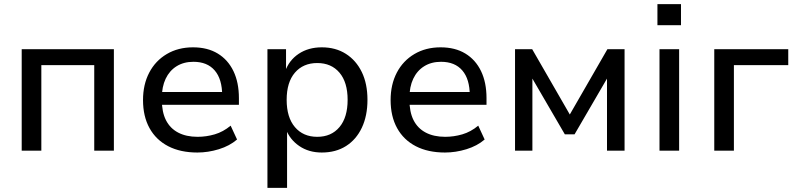

<svg xmlns="http://www.w3.org/2000/svg" viewBox="-20 -729 3853 929"><path d="M85 0V-491H531V0H436V-414H180V0Z M935 9Q853 9 794 -21.5Q735 -52 703.5 -109Q672 -166 672 -245Q672 -320 702 -377.5Q732 -435 787 -467.5Q842 -500 914 -500Q984 -500 1033.5 -470Q1083 -440 1109.5 -385Q1136 -330 1136 -254V-222H745V-284H1072L1055 -267Q1055 -346 1019 -388Q983 -430 916 -430Q869 -430 834.5 -408.5Q800 -387 781.5 -348Q763 -309 763 -255V-247Q763 -187 783 -147.5Q803 -108 842 -87.5Q881 -67 936 -67Q978 -67 1019 -79Q1060 -91 1096 -121L1127 -54Q1091 -23 1039 -7Q987 9 935 9Z M1274 180V-491H1364V-382H1359Q1378 -437 1425 -468.5Q1472 -500 1537 -500Q1604 -500 1653.5 -468.5Q1703 -437 1730.5 -380.5Q1758 -324 1758 -246Q1758 -169 1731 -111.5Q1704 -54 1654.5 -22.5Q1605 9 1537 9Q1474 9 1428 -22.5Q1382 -54 1363 -105H1369V180ZM1515 -67Q1583 -67 1622.5 -114Q1662 -161 1662 -246Q1662 -331 1622.5 -377.5Q1583 -424 1515 -424Q1447 -424 1407 -377.5Q1367 -331 1367 -246Q1367 -161 1407 -114Q1447 -67 1515 -67Z M2133 9Q2051 9 1992 -21.5Q1933 -52 1901.5 -109Q1870 -166 1870 -245Q1870 -320 1900 -377.5Q1930 -435 1985 -467.5Q2040 -500 2112 -500Q2182 -500 2231.5 -470Q2281 -440 2307.5 -385Q2334 -330 2334 -254V-222H1943V-284H2270L2253 -267Q2253 -346 2217 -388Q2181 -430 2114 -430Q2067 -430 2032.5 -408.5Q1998 -387 1979.5 -348Q1961 -309 1961 -255V-247Q1961 -187 1981 -147.5Q2001 -108 2040 -87.5Q2079 -67 2134 -67Q2176 -67 2217 -79Q2258 -91 2294 -121L2325 -54Q2289 -23 2237 -7Q2185 9 2133 9Z M2472 0V-491H2555L2737 -175L2919 -491H3002V0H2917V-371H2930L2760 -79H2713L2543 -371H2556V0Z M3161 -607V-709H3275V-607ZM3171 0V-491H3266V0Z M3436 0V-491H3794V-414H3531V0Z"/></svg>

Font: Nunito Sans 10pt Medium
Style: Regular
Weight: 500
Designer: Vernon Adams
Foundry: Vernon Adams
Version: Version 3.101;gftools[0.9.27]